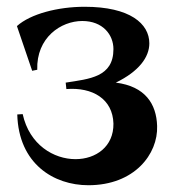

<svg xmlns="http://www.w3.org/2000/svg" viewBox="-20 -529 524 567"><path d="M322 -285C390 -318 421 -360 421 -401C421 -459 364 -509 230 -509C151 -509 70 -488 30 -452L75 -320L90 -323C87 -418 160 -467 223 -467C284 -467 315 -426 315 -384C315 -301 244 -296 174 -285L176 -266C253 -272 313 -237 315 -164C316 -96 263 -59 203 -59C139 -59 67 -101 47 -192L31 -191C35 -45 139 18 241 18C377 18 447 -74 444 -157C442 -222 409 -274 322 -285Z"/></svg>

Font: Sinistre
Style: Bold
Weight: 700
Designer: Jules Durand
Foundry: Collletttivo
Version: Version 69.420;Glyphs 3.2 (3217)